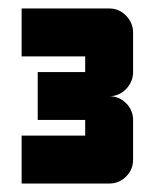

<svg xmlns="http://www.w3.org/2000/svg" viewBox="-20 -708 365 453"><path d="M294 -331Q294 -308 277.5 -291.5Q261 -275 238 -275H31V-388H181V-425H69V-538H181V-575H31V-688H238Q261 -688 277.5 -671Q294 -654 294 -631V-538Q294 -515 277.5 -498Q261 -481 238 -481Q261 -481 277.5 -464.5Q294 -448 294 -425Z"/></svg>

Font: CostaRica
Style: Normal
Weight: 900
Version: Version 1.3